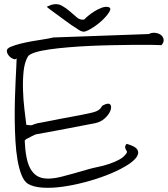

<svg xmlns="http://www.w3.org/2000/svg" viewBox="-20 -904 812 929"><path d="M115.2 -14.6Q96.7 -26.4 84.5 -56.6Q72.3 -86.9 64.9 -128.9Q57.6 -170.9 54.7 -221.7Q51.8 -272.5 51.3 -324.2Q50.8 -376 52.2 -426.3Q53.7 -476.6 55.7 -517.1Q57.6 -557.6 59.1 -585.9Q60.5 -614.3 60.5 -623Q57.6 -614.3 45.4 -618.7Q33.2 -623 23.9 -633.3Q14.6 -643.6 13.2 -656.2Q11.7 -668.9 30.3 -676.8Q53.7 -686.5 79.6 -692.9Q105.5 -699.2 132.8 -704.1Q160.2 -709 186.5 -712.9Q212.9 -716.8 238.3 -722.7L700.2 -739.3Q714.8 -747.1 731 -745.1Q747.1 -743.2 757.8 -735.4Q768.6 -727.5 771.5 -714.4Q774.4 -701.2 761.7 -685.5Q746.1 -686.5 711.4 -687Q676.8 -687.5 630.9 -687Q585 -686.5 530.3 -685.5Q475.6 -684.6 420.4 -682.1Q365.2 -679.7 313 -675.3Q260.7 -670.9 219.2 -665Q177.7 -659.2 149.9 -650.4Q122.1 -641.6 115.2 -630.9Q98.6 -602.5 94.2 -559.1Q89.8 -515.6 91.3 -468.3Q92.8 -420.9 98.1 -376Q103.5 -331.1 107.4 -299.8Q122.1 -297.9 127.9 -297.9Q133.8 -297.9 137.2 -299.3Q140.6 -300.8 145 -302.7Q149.4 -304.7 161.1 -307.6Q167 -308.6 185.1 -312Q203.1 -315.4 228 -320.3Q252.9 -325.2 280.3 -330.6Q307.6 -335.9 332.5 -340.3Q357.4 -344.7 376 -348.6Q394.5 -352.5 400.4 -353.5Q435.5 -360.4 448.2 -366.7Q460.9 -373 465.3 -378.4Q469.7 -383.8 472.7 -389.2Q475.6 -394.5 492.2 -400.4Q510.7 -406.2 515.6 -395Q520.5 -383.8 513.2 -366.2Q505.9 -348.6 486.8 -331.1Q467.8 -313.5 438.5 -307.6Q422.9 -304.7 382.3 -296.9Q341.8 -289.1 296.4 -280.3Q251 -271.5 210.4 -264.2Q169.9 -256.8 153.3 -253.9Q151.4 -252.9 144.5 -250Q137.7 -247.1 130.4 -243.2Q123 -239.3 116.7 -235.8Q110.4 -232.4 107.4 -231.4Q106.4 -230.5 103 -227.5Q99.6 -224.6 99.6 -222.7Q103.5 -134.8 124 -93.8Q144.5 -52.7 181.6 -43.5Q218.8 -34.2 274.9 -48.3Q331.1 -62.5 407.2 -85Q426.8 -90.8 453.6 -96.2Q480.5 -101.6 506.8 -110.4Q533.2 -119.1 556.2 -131.3Q579.1 -143.6 591.8 -162.1Q595.7 -168 593.8 -171.9Q591.8 -175.8 588.9 -180.7Q585.9 -185.5 585.4 -191.9Q585 -198.2 591.8 -208Q636.7 -196.3 645.5 -178.2Q654.3 -160.2 637.7 -139.6Q621.1 -119.1 583 -97.2Q544.9 -75.2 495.6 -56.2Q446.3 -37.1 390.6 -22.5Q335 -7.8 282.7 -0.5Q230.5 6.8 186 3.9Q141.6 1 115.2 -14.6ZM229.5 -880.9Q256.8 -888.7 278.3 -877Q299.8 -865.2 317.9 -849.1Q335.9 -833 352.5 -819.3Q369.1 -805.7 387.7 -809.6Q392.6 -815.4 405.8 -826.7Q418.9 -837.9 436 -848.6Q453.1 -859.4 471.2 -866.2Q489.3 -873 503.9 -870.1Q519.5 -866.2 510.3 -849.1Q501 -832 480.5 -811.5Q460 -791 433.6 -773.4Q407.2 -755.9 389.6 -751H379.9Q366.2 -754.9 357.4 -761.7Q348.6 -768.6 339.8 -773.4Q335.9 -775.4 324.2 -783.7Q312.5 -792 297.9 -802.7Q283.2 -813.5 266.6 -825.7Q250 -837.9 236.3 -847.7Q222.7 -857.4 214.4 -864.3Q206.1 -871.1 206.1 -871.1Q209 -873 218.3 -876.5Q227.5 -879.9 229.5 -880.9Z"/></svg>

Font: Give You Glory
Style: Regular
Weight: 400
Designer: Kimberly Geswein
Foundry: Kimberly Geswein
Version: Version 1.002